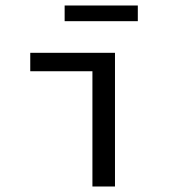

<svg xmlns="http://www.w3.org/2000/svg" viewBox="-20 -678 640 698"><path d="M316 0V-419H90V-486H398V0ZM215 -601V-658H481V-601Z"/></svg>

Font: Source Code Pro
Style: Regular
Weight: 400
Monospace: yes
Designer: Paul D. Hunt, Teo Tuominen
Foundry: Adobe Systems Incorporated
Version: Version 1.018;hotconv 1.0.116;makeotfexe 2.5.65601